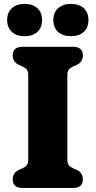

<svg xmlns="http://www.w3.org/2000/svg" viewBox="-20 -932 474 952"><path d="M314 -140.5Q314 -121 322 -112Q330 -103 343 -97.5L361 -89.5Q391 -74.5 391 -43Q391 0 341.5 0H92Q43 0 43 -43Q43 -74.5 73 -89.5L91 -97.5Q104 -103 112 -112Q120 -121 120 -140.5V-559.5Q120 -579 112 -588Q104 -597 91 -602.5L73 -610.5Q43 -625.5 43 -657Q43 -700 92 -700H341.5Q391 -700 391 -657Q391 -625.5 361 -610.5L343 -602.5Q330 -597 322 -588Q314 -579 314 -559.5ZM102 -752.5Q62 -752.5 38.8 -773.8Q15.5 -795 15.5 -832.5Q15.5 -870 38.8 -891.2Q62 -912.5 102 -912.5Q142.5 -912.5 165.5 -891.2Q188.5 -870 188.5 -832.5Q188.5 -795.5 165.5 -774Q142.5 -752.5 102 -752.5ZM331.5 -752.5Q291.5 -752.5 268 -773.8Q244.5 -795 244.5 -832.5Q244.5 -870 268 -891.2Q291.5 -912.5 331.5 -912.5Q372.5 -912.5 395.5 -891.2Q418.5 -870 418.5 -832.5Q418.5 -795.5 395.5 -774Q372.5 -752.5 331.5 -752.5Z"/></svg>

Font: Fraunces 9pt SuperSoft
Style: Bold
Weight: 700
Version: Version 1.000;[b76b70a41]